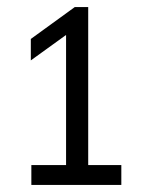

<svg xmlns="http://www.w3.org/2000/svg" viewBox="-20 -830 398 542"><path d="M166.5 -318V-764L191 -749L67 -659.5V-720L191 -810H229V-318ZM68.5 -308V-364H322.5V-308Z"/></svg>

Font: Encode Sans SC Condensed
Style: Regular
Weight: 400
Width: 3
Designer: Multiple Designers
Foundry: Impallari Type
Version: Version 3.002